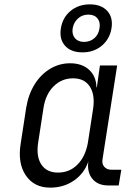

<svg xmlns="http://www.w3.org/2000/svg" viewBox="-20 -850 640 880"><path d="M210 10Q136 10 98 -46.5Q60 -103 75 -193L100 -356Q110 -417 138.5 -463Q167 -509 209.5 -534.5Q252 -560 301 -560Q356 -560 388.5 -530Q421 -500 422 -450H424L438 -550H517L450 -121Q446 -99 458 -85.5Q470 -72 491 -72H536L524 0H476Q428 0 403 -31Q378 -62 385 -110Q366 -55 319 -22.5Q272 10 210 10ZM246 -59Q299 -59 335.5 -96Q372 -133 383 -197L407 -353Q416 -416 391.5 -453.5Q367 -491 315 -491Q262 -491 225 -453.5Q188 -416 179 -353L155 -197Q145 -133 169.5 -96Q194 -59 246 -59ZM358 -610Q305 -610 278 -640.5Q251 -671 259 -720Q267 -770 303.5 -800Q340 -830 392 -830Q444 -830 471.5 -800Q499 -770 491 -720Q483 -671 446.5 -640.5Q410 -610 358 -610ZM365 -658Q393 -658 412.5 -675Q432 -692 436 -720Q441 -748 427 -765.5Q413 -783 385 -783Q357 -783 337.5 -765.5Q318 -748 313 -720Q309 -692 323.5 -675Q338 -658 365 -658Z"/></svg>

Font: JetBrains Mono NL Light
Style: Italic
Weight: 300
Italic angle: -9°
Designer: Philipp Nurullin, Konstantin Bulenkov
Foundry: JetBrains
Version: Version 2.304; ttfautohint (v1.8.4.7-5d5b)